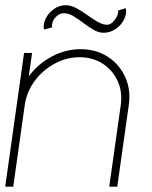

<svg xmlns="http://www.w3.org/2000/svg" viewBox="-30 -698 570 718"><path d="M451.5 -304.5 408.5 0H378.5L421.5 -304.5Q428.5 -354.5 410 -395Q391.5 -435.5 354.2 -459.8Q317 -484 267.5 -484Q218 -484 173.8 -459.8Q129.5 -435.5 99.5 -395Q69.5 -354.5 62.5 -304.5L19.5 0H-10.5L60 -500H90L77.5 -412.5Q111.5 -458.5 163 -486.2Q214.5 -514 271.5 -514Q329.5 -514 373 -485.8Q416.5 -457.5 438.2 -410Q460 -362.5 451.5 -304.5ZM357.5 -575.5Q339 -575.5 320 -586.5Q301 -597.5 282 -612Q263 -626.5 244.8 -637.5Q226.5 -648.5 209 -648.5Q191 -648.5 176.8 -632.5Q162.5 -616.5 164.5 -595.5L134.5 -587.5Q130.5 -608 141 -629Q151.5 -650 171.8 -664.2Q192 -678.5 216 -678.5Q235 -678.5 255.5 -667.5Q276 -656.5 296 -642Q316 -627.5 335 -616.5Q354 -605.5 370 -605.5Q382 -605.5 392 -615.5Q402 -625.5 407.8 -638Q413.5 -650.5 411.5 -658.5L440.5 -667.5Q444.5 -646 433.8 -624.8Q423 -603.5 402.5 -589.5Q382 -575.5 357.5 -575.5Z"/></svg>

Font: Urbanist Thin
Style: Italic
Weight: 100
Italic angle: -8°
Designer: Corey Hu
Foundry: Corey Hu
Version: Version 1.321; ttfautohint (v1.8.4.7-5d5b)